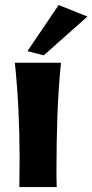

<svg xmlns="http://www.w3.org/2000/svg" viewBox="-20 -763 373 775"><path d="M226.1 -509.8Q215.3 -400.9 211.7 -294.9Q208 -189 208 -83Q208 -64.5 208 -45.7Q208 -26.9 209 -7.8H58.1Q58.1 -38.1 58.6 -67.9Q59.1 -97.7 59.1 -127Q59.1 -224.1 54.4 -319.3Q49.8 -414.6 40 -509.8ZM333 -696.3 156.7 -539.6 90.8 -556.6 216.8 -742.7Z"/></svg>

Font: Galindo
Style: Regular
Weight: 400
Version: Version 1.000